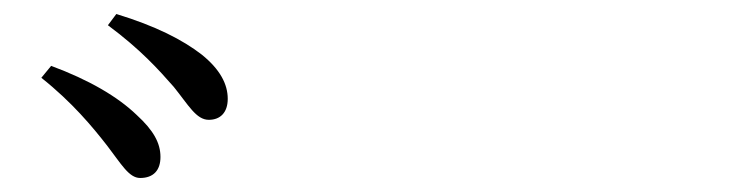

<svg xmlns="http://www.w3.org/2000/svg" viewBox="-20 -863 1040 274"><path d="M180 -609C199 -609 209 -620 209 -639C209 -659 199 -677 175 -699C148 -725 107 -749 53 -769L39 -752C83 -717 112 -682 133 -655C153 -629 164 -609 180 -609ZM278 -692C294 -692 305 -702 305 -722C305 -743 294 -764 268 -785C241 -806 202 -826 146 -843L134 -827C181 -792 206 -764 228 -739C249 -713 260 -692 278 -692Z"/></svg>

Font: Source Han Serif JP Medium
Style: Regular
Weight: 500
Designer: Ryoko NISHIZUKA 西塚涼子 (kana & ideographs); Frank Grießhammer (Latin, Greek & Cyrillic); Wenlong ZHANG 张文龙 (bopomofo); San
Foundry: Adobe Systems Incorporated
Version: Version 1.001;PS 1.001;hotconv 16.6.54;makeotf.lib2.5.65590